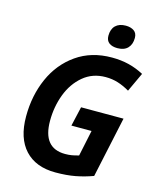

<svg xmlns="http://www.w3.org/2000/svg" viewBox="-134 -1019 924 1123"><g transform="rotate(15 327.5 -458.0)"><path d="M60 -263Q60 -389 106.5 -494Q153 -599 243 -662Q333 -725 457 -725Q512 -725 559 -713.5Q606 -702 651 -678L597 -562Q561 -583 526 -594Q491 -605 451 -605Q372 -605 315.5 -557.5Q259 -510 230.5 -434.5Q202 -359 202 -274Q202 -109 337 -109Q359 -109 376.5 -112Q394 -115 419 -122L452 -279H330L357 -397H614L535 -29Q483 -10 430.5 0Q378 10 310 10Q191 10 125.5 -60.5Q60 -131 60 -263ZM403 -843Q403 -883 425 -904.5Q447 -926 487 -926Q517 -926 536.5 -912.5Q556 -899 556 -870Q556 -831 534.5 -808.5Q513 -786 472 -786Q440 -786 421.5 -800Q403 -814 403 -843Z"/></g></svg>

Font: Noto Sans Display
Style: Bold Italic
Weight: 700
Italic angle: -12°
Designer: Monotype Design team
Foundry: Monotype Imaging Inc.
Version: Version 1.000